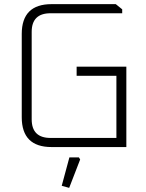

<svg xmlns="http://www.w3.org/2000/svg" viewBox="-20 -710 705 927"><path d="M85 -144V-546Q85 -690 229 -690H539L570 -665V-646H224Q133 -646 133 -556V-134Q133 -44 224 -44H542V-344H350V-388H590V0H229Q85 0 85 -144ZM278 187 315 50H361L367 60L314 197Z"/></svg>

Font: Oxanium ExtraLight
Style: Regular
Weight: 200
Designer: Severin Meyer
Version: Version 2.000